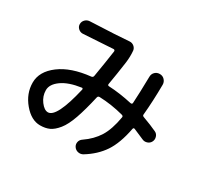

<svg xmlns="http://www.w3.org/2000/svg" viewBox="-156 -969 1312 1232"><g transform="rotate(30 500.0 -353.0)"><path d="M360.4 -334Q269.5 -321.3 218.8 -285.2Q168 -249 168 -205.1Q168 -161.1 195.3 -124.5Q222.7 -87.9 250 -87.9Q313.5 -87.9 368.2 -324.2Q369.1 -328.1 366.7 -331.5Q364.3 -335 360.4 -334ZM248 9.8Q182.6 9.8 126.5 -57.1Q70.3 -124 70.3 -205.1Q70.3 -287.1 152.8 -349.1Q235.4 -411.1 377.9 -425.8Q389.6 -427.7 391.6 -439.5Q411.1 -554.7 422.9 -638.7Q423.8 -642.6 420.9 -646.5Q418 -650.4 413.1 -650.4Q264.6 -640.6 192.4 -636.7Q173.8 -635.7 159.2 -648.9Q144.5 -662.1 144.5 -680.7Q144.5 -700.2 158.2 -713.9Q171.9 -727.5 191.4 -728.5Q400.4 -737.3 478.5 -744.1Q496.1 -745.1 510.3 -733.4Q524.4 -721.7 526.4 -704.1Q530.3 -662.1 524.4 -616.2Q511.7 -524.4 497.1 -440.4Q495.1 -429.7 505.9 -428.7Q588.9 -424.8 679.7 -404.3Q692.4 -402.3 693.4 -413.1Q698.2 -489.3 700.2 -610.4Q700.2 -631.8 714.4 -646Q728.5 -660.2 750 -660.2Q771.5 -660.2 785.6 -645Q799.8 -629.9 799.8 -609.4Q798.8 -486.3 789.1 -383.8Q787.1 -373 798.8 -369.1Q863.3 -345.7 906.2 -325.2Q922.9 -317.4 928.7 -298.3Q934.6 -279.3 925.8 -262.2Q917 -245.1 898.4 -239.3Q879.9 -233.4 863.3 -241.2Q819.3 -260.7 786.1 -274.4Q775.4 -278.3 773.4 -266.6Q751 -150.4 706.1 -83.5Q661.1 -16.6 583 31.2Q566.4 41 546.9 37.1Q527.3 33.2 515.6 15.6Q505.9 0 509.8 -18.1Q513.7 -36.1 530.3 -46.9Q591.8 -88.9 627 -145Q662.1 -201.2 678.7 -297.9Q680.7 -307.6 669.9 -311.5Q578.1 -335.9 489.3 -338.9Q477.5 -338.9 474.6 -329.1Q451.2 -225.6 427.2 -157.2Q403.3 -88.9 374 -52.7Q344.7 -16.6 315.9 -3.4Q287.1 9.8 248 9.8Z"/></g></svg>

Font: Rounded-X Mgen+ 2m medium
Style: Regular
Weight: 500
Designer: [Source Han Sans]
Ryoko NISHIZUKA  (kana & ideographs); Paul D. Hunt (Latin, Greek & Cyrillic); Wenlong ZHANG  (bopomofo
Version: Version 1.059.20150602